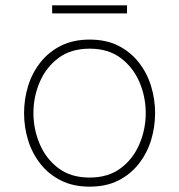

<svg xmlns="http://www.w3.org/2000/svg" viewBox="-20 -688 670 718"><path d="M315 10Q254 10 208 -13Q162 -36 131 -75.5Q100 -115 85 -164Q70 -213 70 -265Q70 -317 85 -366Q100 -415 131 -454.5Q162 -494 208 -517Q254 -540 315 -540Q377 -540 422.5 -517Q468 -494 499 -454.5Q530 -415 545 -366Q560 -317 560 -265Q560 -213 545 -164Q530 -115 499 -75.5Q468 -36 422.5 -13Q377 10 315 10ZM315 -24Q385 -24 431.5 -59Q478 -94 501.5 -149.5Q525 -205 525 -265Q525 -326 501.5 -381Q478 -436 431.5 -471Q385 -506 315 -506Q245 -506 198.5 -471Q152 -436 128.5 -381Q105 -326 105 -265Q105 -205 128.5 -149.5Q152 -94 198.5 -59Q245 -24 315 -24ZM455 -638H175V-668H455Z"/></svg>

Font: Be Vietnam Pro Variable Thin
Style: Regular
Weight: 100
Designer: Lam Bao, Tony Le, Vietanh Nguyen
Foundry: Yellow Type Foundry
Version: Version 1.002